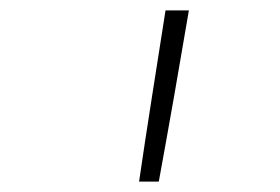

<svg xmlns="http://www.w3.org/2000/svg" viewBox="-20 -792 540 370"><path d="M248 -442Q260 -524 273 -606.5Q286 -689 299 -772H344Q330 -689 315.5 -606.5Q301 -524 286 -442Z"/></svg>

Font: Iosevka SS04 Extralight
Style: Italic
Weight: 200
Italic angle: -9°
Monospace: yes
Designer: Belleve Invis
Foundry: Belleve Invis
Version: Version 19.0.0; ttfautohint (v1.8.4)